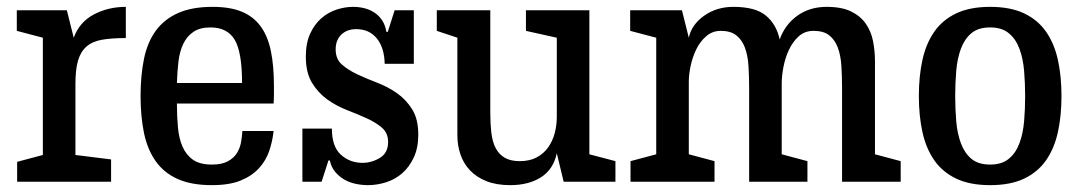

<svg xmlns="http://www.w3.org/2000/svg" viewBox="-20 -530 3156 560"><path d="M347 -419Q305 -419 277 -414Q249 -409 232 -394Q215 -379 207.5 -353Q200 -327 200 -285V-78L304 -65V0H30V-58L105 -78V-420L29 -440V-500H175L195 -420Q212 -466 254 -488Q296 -510 347 -510Z M598 10Q538 10 498 -8Q458 -26 434 -60Q410 -94 400 -142Q390 -190 390 -250Q390 -310 400 -358.5Q410 -407 434.5 -440.5Q459 -474 499.5 -492Q540 -510 600 -510Q651 -510 685 -496Q719 -482 740 -453.5Q761 -425 770 -381.5Q779 -338 779 -279Q779 -267 779 -254.5Q779 -242 778 -228H496Q496 -191 499 -158.5Q502 -126 512.5 -102Q523 -78 543 -64Q563 -50 598 -50Q627 -50 644.5 -59.5Q662 -69 671 -83.5Q680 -98 683 -115Q686 -132 687 -148H778Q775 -119 765.5 -90.5Q756 -62 735.5 -39.5Q715 -17 682 -3.5Q649 10 598 10ZM594 -450Q563 -450 544 -437Q525 -424 514.5 -402Q504 -380 500.5 -350.5Q497 -321 496 -288H686Q686 -378 664.5 -414Q643 -450 594 -450Z M938 -62 918 0H862V-155H948Q948 -102 974.5 -78.5Q1001 -55 1037 -55Q1064 -55 1088 -69.5Q1112 -84 1112 -116Q1112 -142 1094 -157.5Q1076 -173 1049.5 -185Q1023 -197 992 -209Q961 -221 934.5 -240Q908 -259 890 -288.5Q872 -318 872 -365Q872 -404 884.5 -431.5Q897 -459 917 -476.5Q937 -494 961.5 -502Q986 -510 1010 -510Q1027 -510 1043 -506Q1059 -502 1072.5 -493Q1086 -484 1095 -470Q1104 -456 1107 -437H1111L1131 -500H1187V-344H1102Q1101 -391 1079 -418Q1057 -445 1019 -445Q992 -445 975.5 -429Q959 -413 959 -386Q959 -358 977 -342Q995 -326 1021.5 -313.5Q1048 -301 1079.5 -289Q1111 -277 1137.5 -258.5Q1164 -240 1182 -211.5Q1200 -183 1200 -137Q1200 -99 1187 -71Q1174 -43 1153.5 -25Q1133 -7 1106.5 1.5Q1080 10 1053 10Q1035 10 1016.5 6Q998 2 983 -7Q968 -16 957 -29.5Q946 -43 942 -62Z M1468 10Q1428 10 1399 -1.5Q1370 -13 1351 -33Q1332 -53 1323 -79.5Q1314 -106 1314 -136V-420L1254 -440V-500H1410V-202Q1410 -170 1413 -143.5Q1416 -117 1425.5 -98.5Q1435 -80 1452 -70Q1469 -60 1496 -60Q1525 -60 1545.5 -71Q1566 -82 1579 -100.5Q1592 -119 1598 -142Q1604 -165 1604 -189V-420L1514 -440V-500H1699V-80L1775 -60V0H1624L1604 -83Q1594 -36 1558 -13Q1522 10 1468 10Z M1819 -60 1894 -80V-420L1818 -440V-500H1969L1989 -420Q1997 -458 2033.5 -484Q2070 -510 2119 -510Q2184 -510 2214.5 -484Q2245 -458 2254 -415Q2270 -459 2306 -484.5Q2342 -510 2391 -510Q2435 -510 2462.5 -496.5Q2490 -483 2505.5 -460.5Q2521 -438 2526.5 -409.5Q2532 -381 2532 -351V-80L2607 -60V0H2436V-272Q2436 -308 2434 -338.5Q2432 -369 2423.5 -391.5Q2415 -414 2398.5 -427Q2382 -440 2353 -440Q2327 -440 2309.5 -424Q2292 -408 2281 -384.5Q2270 -361 2265 -334.5Q2260 -308 2260 -286V-80L2335 -60V0H2165V-272Q2165 -308 2163 -338.5Q2161 -369 2152.5 -391.5Q2144 -414 2127.5 -427Q2111 -440 2082 -440Q2058 -440 2040 -424.5Q2022 -409 2011 -386.5Q2000 -364 1994.5 -338.5Q1989 -313 1989 -292V-80L2064 -60V0H1819Z M2868 10Q2809 10 2769 -9Q2729 -28 2705 -62.5Q2681 -97 2670.5 -144.5Q2660 -192 2660 -250Q2660 -308 2670.5 -355.5Q2681 -403 2705 -437.5Q2729 -472 2769 -491Q2809 -510 2868 -510Q2927 -510 2967 -491Q3007 -472 3031 -437.5Q3055 -403 3065.5 -355.5Q3076 -308 3076 -250Q3076 -192 3065.5 -144.5Q3055 -97 3031 -62.5Q3007 -28 2967 -9Q2927 10 2868 10ZM2868 -50Q2902 -50 2922.5 -67Q2943 -84 2953.5 -112.5Q2964 -141 2967 -176.5Q2970 -212 2970 -250Q2970 -287 2967 -323Q2964 -359 2953.5 -387.5Q2943 -416 2922.5 -433Q2902 -450 2868 -450Q2833 -450 2813 -433Q2793 -416 2782.5 -387.5Q2772 -359 2769 -323Q2766 -287 2766 -250Q2766 -212 2769 -176.5Q2772 -141 2782.5 -112.5Q2793 -84 2813 -67Q2833 -50 2868 -50Z"/></svg>

Font: HermeneusOne
Style: Regular
Weight: 400
Designer: Rodrigo Fuenzalida, Pablo Impallari
Foundry: Pablo Impallari, Rodrigo Fuenzalida
Version: Version 1.000; ttfautohint (v0.8) -G 200 -r 50